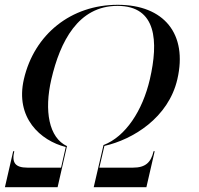

<svg xmlns="http://www.w3.org/2000/svg" viewBox="-32 -780 828 800"><path d="M27.5 -150H23L-11.5 0H208L246.5 -169L247.5 -171C171.5 -206 151.5 -318.5 182 -450C218.5 -606.5 293.5 -755.5 457.5 -755.5C621.5 -755.5 628.5 -606.5 592.5 -450C562 -318.5 491 -210.5 399 -175.5V-174.5L358.5 0H578L612.5 -150H608C597 -103 574 -81.5 522.5 -81.5H382L403 -172C521 -198.5 670 -289 707 -450C750.5 -638 652 -760 458.5 -760C265 -760 111 -638 67.5 -450C30.5 -289 136.5 -194 242 -167.5L222.5 -81.5H82C30.5 -81.5 16.5 -103 27.5 -150Z"/></svg>

Font: Bodoni* 36pt
Style: Italic
Weight: 400
Italic angle: -13°
Version: Version 2.3